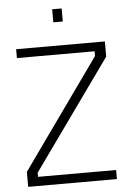

<svg xmlns="http://www.w3.org/2000/svg" viewBox="-59 -925 656 970"><g transform="rotate(-5 269.0 -440.5)"><path d="M44 0ZM44 -75 438 -628V-652H44V-697H494V-620L98 -66V-45H494V1H44ZM243 -882H291V-816H243Z"/></g></svg>

Font: Cairo Light
Style: Regular
Weight: 300
Designer: Mohamed Gaber, the designers of Titillium
Foundry: Kief Type Foundry
Version: Version 2.009; ttfautohint (v1.5.33-1714) -l 8 -r 50 -G 200 